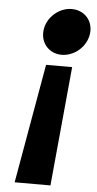

<svg xmlns="http://www.w3.org/2000/svg" viewBox="-59 -651 476 946"><g transform="rotate(5 179.0 -177.5)"><path d="M226.2 -386C290.2 -386 348.1 -437 356.7 -501C365.3 -564 321.2 -615 257.2 -615C194.2 -615 136.3 -564 127.7 -501C119.1 -437 163.2 -386 226.2 -386ZM50.8 260H227.8L283.6 -330H154.6Z"/></g></svg>

Font: Hussar Techniczny
Style: Bold 
Weight: 700
Foundry: Cannot Into Space Fonts
Version: Version 0.77